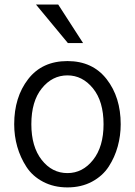

<svg xmlns="http://www.w3.org/2000/svg" viewBox="-20 -814 599 852"><path d="M43 0ZM119.1 -262.7Q119.1 -163.1 165 -104.5Q210.9 -45.9 279.3 -45.9Q346.7 -45.9 393.1 -104.5Q439.5 -163.1 439.5 -262.7Q439.5 -364.3 392.6 -421.9Q345.7 -479.5 279.3 -479.5Q211.9 -479.5 165.5 -421.9Q119.1 -364.3 119.1 -262.7ZM43 -262.7Q43 -382.8 105 -462.9Q167 -543 279.3 -543Q390.6 -543 453.1 -462.9Q515.6 -382.8 515.6 -262.7Q515.6 -211.9 502.4 -164.1Q489.3 -116.2 462.4 -74.7Q435.5 -33.2 388.2 -7.8Q340.8 17.6 279.3 17.6Q218.8 17.6 171.4 -7.3Q124 -32.2 97.2 -73.7Q70.3 -115.2 56.6 -163.1Q43 -210.9 43 -262.7ZM139.6 -793.9H238.3L348.6 -623H281.2Z"/></svg>

Font: Batunionen A1
Style: Regular
Weight: 400
Designer: HanYang I&C Co.,Ltd.
Foundry: HanYang I&C Co.,Ltd.
Version: Version 2.50; ttfautohint (v1.6)